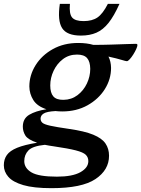

<svg xmlns="http://www.w3.org/2000/svg" viewBox="-86 -749 736 1001"><path d="M182.5 232Q89.5 232 35.2 216Q-19 200 -42.5 173Q-66 146 -66 112.5Q-66 81.5 -50.2 59.2Q-34.5 37 3.2 21.5Q41 6 107.5 -5Q59.5 -21 46.2 -42.5Q33 -64 33 -88.5Q33 -130.5 66.2 -150.5Q99.5 -170.5 156 -179.5Q108 -195 87.8 -227.2Q67.5 -259.5 67 -298Q67 -357 99.5 -409Q132 -461 189.5 -493Q247 -525 321.5 -525Q367 -525 400.5 -515Q448.5 -515 494.2 -516.5Q540 -518 574.5 -519.2Q609 -520.5 622.5 -520.5Q630.5 -520.5 630.5 -514Q630.5 -507 624.2 -493.2Q618 -479.5 608.8 -464.8Q599.5 -450 590.2 -440Q581 -430 575.5 -430Q570 -430 547.2 -437Q524.5 -444 479.5 -454Q492.5 -428.5 493 -395Q493 -336 460.5 -284.2Q428 -232.5 370.5 -200.2Q313 -168 238.5 -168Q220 -168 203.5 -170Q158 -167.5 141.8 -157.2Q125.5 -147 125.5 -130.5Q125.5 -117.5 135 -109Q144.5 -100.5 176.2 -93.5Q208 -86.5 273.5 -77Q354.5 -65.5 400 -46.8Q445.5 -28 464 -0.8Q482.5 26.5 482.5 63Q482.5 137 411.8 184.5Q341 232 182.5 232ZM245 -228.5Q286.5 -229 318 -252.8Q349.5 -276.5 367 -313.5Q384.5 -350.5 384.5 -390Q384 -428 368 -446.2Q352 -464.5 315.5 -464.5Q273.5 -464.5 242.2 -440.8Q211 -417 193.5 -380Q176 -343 176 -303.5Q176 -265 192 -246.5Q208 -228 245 -228.5ZM40.5 91Q40.5 127.5 78.2 149.8Q116 172 211 172Q291.5 172 333 148.8Q374.5 125.5 374.5 91Q374.5 71 361.2 58Q348 45 309.2 35Q270.5 25 195 14Q169.5 10.5 148 6Q84 12.5 62.2 35.2Q40.5 58 40.5 91ZM350 -639Q394.5 -639 422.2 -658Q450 -677 476.5 -729H537Q508.5 -665.5 479.8 -629.5Q451 -593.5 416.5 -578.5Q382 -563.5 336 -563.5Q262.5 -563.5 237.8 -602.5Q213 -641.5 226 -729H278.5Q274 -677 289.8 -658Q305.5 -639 350 -639Z"/></svg>

Font: Newsreader Caption Medium
Style: Italic
Weight: 500
Italic angle: -17°
Designer: Hugues Gentile
Foundry: Production Type
Version: Version 1.001